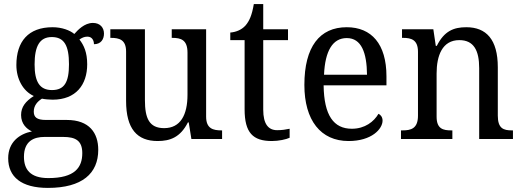

<svg xmlns="http://www.w3.org/2000/svg" viewBox="-20 -679 2551 938"><path d="M214 239C382 239 460 168 460 53C460 -29 417 -93 306 -93H204C159 -93 145 -107 145 -134C145 -164 164 -184 185 -197C198 -194 222 -192 237 -192C351 -192 406 -265 406 -365C406 -423 390 -458 368 -486C380 -494 391 -500 407 -500C430 -500 439 -481 439 -463C473 -463 488 -487 488 -515C488 -543 470 -567 434 -567C392 -567 360 -532 343 -513C322 -531 282 -546 237 -546C118 -546 60 -476 60 -361C60 -294 92 -234 145 -210C105 -184 83 -157 83 -117C83 -74 110 -49 136 -37C75 -25 20 15 20 94C20 185 84 239 214 239ZM234 -239C174 -239 149 -279 149 -364C149 -454 174 -498 233 -498C294 -498 317 -456 317 -365C317 -278 295 -239 234 -239ZM216 191C126 191 97 147 97 87C97 9 147 -10 197 -10H289C349 -10 382 8 382 69C382 139 346 191 216 191Z M750 10C811 10 861 -8 898 -81H902L915 0H1065V-42H1062C1022 -42 987 -50 987 -109V-536H819V-494H822C863 -494 896 -485 896 -422V-216C896 -118 862 -53 782 -53C709 -53 688 -101 688 -190V-536H519V-494H522C563 -494 596 -485 596 -427V-186C596 -49 650 10 750 10Z M1308 10C1342 10 1378 2 1395 -6V-50C1376 -46 1358 -43 1334 -43C1291 -43 1266 -73 1266 -143V-483H1387V-536H1266V-659H1220C1211 -606 1199 -577 1179 -554C1159 -532 1131 -522 1105 -520V-483H1175V-145C1175 -30 1216 10 1308 10Z M1683 10C1796 10 1849 -49 1849 -90C1849 -107 1839 -119 1829 -123C1807 -85 1763 -50 1699 -50C1610 -50 1563 -115 1561 -262H1868V-306C1868 -464 1795 -546 1674 -546C1542 -546 1467 -451 1467 -264C1467 -91 1547 10 1683 10ZM1773 -314H1563C1568 -430 1605 -493 1674 -493C1746 -493 1772 -421 1773 -314Z M1939 0H2190V-42H2185C2145 -42 2113 -49 2113 -109V-320C2113 -406 2140 -483 2224 -483C2295 -483 2321 -432 2321 -346V0H2486V-42H2481C2440 -42 2412 -51 2412 -114V-350C2412 -487 2355 -546 2258 -546C2196 -546 2150 -527 2114 -455H2109L2097 -536H1944V-494H1949C1989 -494 2022 -485 2022 -426V-114C2022 -51 1988 -42 1947 -42H1939Z"/></svg>

Font: Noto Serif Lao SemiCondensed
Style: Regular
Weight: 400
Width: 4
Designer: Monotype Design Team
Foundry: Monotype Imaging Inc.
Version: Version 2.003